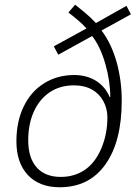

<svg xmlns="http://www.w3.org/2000/svg" viewBox="-20 -787 589 817"><path d="M348.1 -666Q321.8 -695.3 271 -733.9L299.8 -767.1Q315.4 -754.4 339.4 -734.9Q363.3 -715.3 388.2 -689L518.1 -762.2L537.1 -726.1L412.1 -657.2Q454.6 -600.6 476.3 -522.5Q498 -444.3 498 -358.9Q498 -185.5 429 -87.9Q359.9 9.8 233.9 9.8Q147.5 9.8 98.6 -42.2Q49.8 -94.2 49.8 -186Q49.8 -269 80.6 -333.3Q111.3 -397.5 167.7 -432.6Q224.1 -467.8 295.9 -467.8Q348.1 -467.8 387.7 -443.6Q427.2 -419.4 446.8 -374H449.2Q449.2 -441.9 428.2 -515.1Q407.2 -588.4 372.1 -633.8L228 -554.2L209 -589.8ZM238.8 -34.2Q296.4 -34.2 340.6 -64Q384.8 -93.8 410.9 -155Q437 -216.3 437 -287.1Q437 -324.7 419.9 -356.4Q402.8 -388.2 371.1 -406Q339.4 -423.8 294.9 -423.8Q234.4 -423.8 190.7 -393.8Q147 -363.8 123.5 -311Q100.1 -258.3 100.1 -189.9Q100.1 -115.2 136 -74.7Q171.9 -34.2 238.8 -34.2Z"/></svg>

Font: CAA NEO Sans Light
Style: Italic
Weight: 300
Italic angle: -12°
Version: Version 1.10